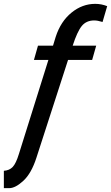

<svg xmlns="http://www.w3.org/2000/svg" viewBox="-125 -734 576 996"><path d="M431 -702 407 -620Q381 -628 364 -628Q323 -628 299.5 -599.5Q276 -571 252 -497H374L353 -423H228L64 84Q38 165 -3.5 203.5Q-45 242 -77 242H-105V152Q-76 150 -59 132Q-42 114 -27 65L126 -423H51L72 -497H150L164 -543Q190 -623 246 -668.5Q302 -714 369 -714Q401 -714 431 -702Z"/></svg>

Font: Cabin
Style: SemiBold Italic
Weight: 600
Designer: Pablo Impallari
Foundry: Pablo Impallari. www.impallari.com Igino Marini. www.ikern.com
Version: Version 1.005